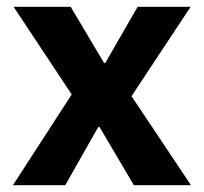

<svg xmlns="http://www.w3.org/2000/svg" viewBox="-20 -545 600 565"><path d="M172 0 269 -171H273L374 0H542L367 -262L541 -525H385L290 -360H286L188 -525H20L191 -267L18 0Z"/></svg>

Font: IBM Plex Thai Looped
Style: Bold
Weight: 700
Designer: Mike Abbink, Paul van der Laan, Pieter van Rosmalen, Ben Mitchell, Mark Frömberg
Foundry: Bold Monday
Version: Version 1.0